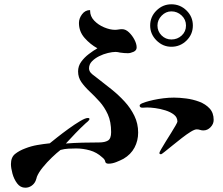

<svg xmlns="http://www.w3.org/2000/svg" viewBox="-20 -786 1040 895"><path d="M847 -667Q847 -695 826.5 -714Q806 -733 779 -733Q753 -733 733.5 -713Q714 -693 714 -667Q714 -640 733 -621Q752 -602 779 -602Q807 -602 827 -620.5Q847 -639 847 -667ZM624 -168Q624 -130 607 -98Q590 -66 556 -46Q541 -38 522 -30.5Q503 -23 486 -23Q472 -23 470.5 -33Q469 -43 456 -53Q431 -76 399 -85Q367 -94 335 -94Q317 -94 298.5 -93Q280 -92 262 -87Q245 -74 222 -52Q199 -30 179.5 -6Q160 18 152 38Q151 42 149.5 47Q148 52 146 57Q140 71 127 80Q114 89 98 89Q75 89 60 69Q45 49 38 23Q31 -3 31 -21Q31 -53 50.5 -68.5Q70 -84 97 -94Q125 -105 154 -110Q183 -115 212 -118Q223 -127 247 -146Q271 -165 300 -186Q329 -207 353.5 -221.5Q378 -236 389 -236Q391 -236 394 -235.5Q397 -235 397 -231Q397 -227 389.5 -220Q382 -213 379 -211Q355 -189 332 -165Q309 -141 287 -117Q325 -120 364 -121Q403 -122 442 -122Q469 -122 483.5 -131Q498 -140 498 -170Q498 -219 482.5 -253Q467 -287 444 -312.5Q421 -338 398 -359.5Q375 -381 359.5 -403Q344 -425 344 -453Q344 -478 358.5 -498Q373 -518 394 -534Q415 -550 434 -561Q401 -579 374.5 -609Q348 -639 348 -679Q348 -700 362.5 -719.5Q377 -739 400 -739V-736Q400 -710 419 -690Q438 -670 465.5 -658.5Q493 -647 516 -647Q524 -647 532.5 -648.5Q541 -650 549 -650Q566 -650 581.5 -635Q597 -620 607 -600.5Q617 -581 617 -565Q617 -551 602.5 -544.5Q588 -538 576 -538Q559 -538 539 -541Q535 -542 529.5 -543Q524 -544 519 -544Q504 -544 483 -539Q462 -534 442 -524Q422 -514 408.5 -500Q395 -486 395 -467Q395 -452 410.5 -439.5Q426 -427 437 -419Q467 -396 500 -369.5Q533 -343 561 -312.5Q589 -282 606.5 -246Q624 -210 624 -168ZM976 -227Q976 -208 961.5 -193Q947 -178 928 -178Q920 -178 912.5 -180.5Q905 -183 897 -183Q887 -183 868.5 -171.5Q850 -160 827.5 -142.5Q805 -125 783.5 -107.5Q762 -90 747.5 -78.5Q733 -67 731 -67Q723 -67 723 -73Q723 -76 731.5 -91Q740 -106 752.5 -126Q765 -146 777.5 -166Q790 -186 798.5 -201Q807 -216 807 -219Q807 -239 791 -251.5Q775 -264 751 -271.5Q727 -279 704 -282Q681 -285 666 -285Q661 -285 655 -284.5Q649 -284 644 -284Q631 -284 631 -294Q631 -300 645 -305.5Q659 -311 674.5 -315Q690 -319 695 -320Q718 -325 742.5 -328Q767 -331 791 -331Q816 -331 847.5 -327Q879 -323 908.5 -312Q938 -301 957 -280.5Q976 -260 976 -227ZM879 -667Q879 -626 849.5 -597Q820 -568 779 -568Q739 -568 709.5 -597.5Q680 -627 680 -667Q680 -708 709.5 -737Q739 -766 779 -766Q820 -766 849.5 -737Q879 -708 879 -667Z"/></svg>

Font: Kaisei HarunoUmi
Style: Bold
Weight: 700
Designer: Font-Kai, 金井和夫
Foundry: KAZUO KANAI
Version: Version 5.003